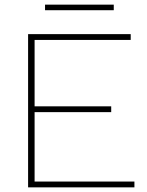

<svg xmlns="http://www.w3.org/2000/svg" viewBox="-20 -807 633 827"><path d="M101 0V-660H543V-635H129V-349H459V-324H129V-25H559V0ZM470 -787V-763H174V-787Z"/></svg>

Font: Work Sans ExtraLight
Style: Regular
Weight: 200
Designer: Wei Huang
Foundry: Wei Huang
Version: Version 2.010; ttfautohint (v1.8.3)